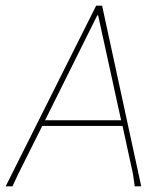

<svg xmlns="http://www.w3.org/2000/svg" viewBox="-28 -657 572 677"><path d="M470 0H447L441 -43L404 -213H121L36 -43L16 0H-8L311 -637H332ZM318 -603H315L131 -233H399Z"/></svg>

Font: Luna Sans Thin
Style: Italic
Weight: 250
Italic angle: -7°
Designer: Juan Pablo del Peral
Foundry: Huerta Tipografica
Version: Version 2.001; ttfautohint (v1.5)